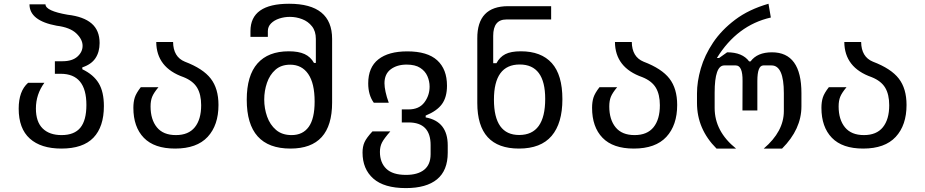

<svg xmlns="http://www.w3.org/2000/svg" viewBox="-20 -780 4856 1008"><path d="M302.2 0Q194.8 0 136.5 -52.5Q78.1 -105 78.1 -209.5Q78.1 -301.8 127.4 -345.2H212.9Q168.5 -284.7 168.5 -210.4Q168.5 -140.6 203.9 -105.7Q239.3 -70.8 303.2 -70.8Q370.1 -70.8 401.9 -109.6Q433.6 -148.4 433.6 -229Q433.6 -392.6 298.8 -392.6H268.1V-458.5H308.1Q359.4 -458.5 386.5 -482.9Q413.6 -507.3 413.6 -539.6Q413.6 -573.2 380.6 -604.7Q347.7 -636.2 277.3 -645Q134.8 -671.4 134.8 -757.3H218.8Q218.8 -722.7 335.4 -702.6Q418.9 -692.9 460.9 -656.7Q502.9 -620.6 502.9 -554.2Q502.9 -507.3 481.2 -474.6Q459.5 -441.9 412.1 -426.3V-416.5Q471.2 -388.2 498.3 -343Q525.4 -297.9 525.4 -223.1Q525.4 -114.3 470.5 -57.1Q415.5 0 302.2 0Z M899.4 0Q790 0 735.1 -56.6Q680.2 -113.3 680.2 -213.9Q680.2 -244.6 687.5 -267.8Q694.8 -291 719.2 -322.3H812Q787.1 -292.5 778.8 -271.7Q770.5 -251 770.5 -221.2Q770.5 -152.3 803.7 -111.6Q836.9 -70.8 903.3 -70.8Q969.7 -70.8 1002.9 -112.1Q1036.1 -153.3 1036.1 -227.5Q1036.1 -284.2 1014.9 -319.6Q993.7 -355 943.8 -375Q801.3 -424.8 800.3 -559.6H888.7Q889.6 -481 950.7 -456.1Q1045.9 -419.9 1086.4 -367.4Q1127 -314.9 1127 -229Q1127 -122.6 1070.1 -61.3Q1013.2 0 899.4 0Z M1504.9 0Q1275.4 0 1275.4 -256.3Q1275.4 -383.3 1331.8 -447Q1388.2 -510.7 1496.1 -510.7Q1547.4 -510.7 1579.1 -496.1Q1610.8 -481.4 1628.4 -449.7H1638.2V-575.7Q1638.2 -616.2 1617.9 -641.8Q1597.7 -667.5 1566.4 -679.4Q1535.2 -691.4 1502 -691.4Q1472.7 -691.4 1446 -682.6Q1419.4 -673.8 1402.8 -657Q1386.2 -640.1 1386.2 -616.7V-586.4H1294.9V-616.7Q1294.9 -760.3 1497.6 -760.3Q1723.6 -760.3 1723.6 -575.7V-241.7Q1723.6 0 1504.9 0ZM1510.7 -70.8Q1569.8 -70.8 1600.8 -114Q1631.8 -157.2 1631.8 -247.1Q1631.8 -342.8 1598.1 -391.6Q1564.5 -440.4 1503.4 -440.4Q1456.1 -440.4 1426 -413.8Q1396 -387.2 1381.6 -345.2Q1367.2 -303.2 1367.2 -257.3Q1367.2 -210.9 1382.3 -168Q1397.5 -125 1429.2 -97.9Q1460.9 -70.8 1510.7 -70.8Z M2110.8 207.5Q1996.6 207.5 1939.9 157.5Q1883.3 107.4 1883.3 21Q1883.3 -10.3 1893.6 -33.2Q1903.8 -56.2 1935.5 -90.3H2029.3Q1996.1 -52.7 1985.4 -31.5Q1974.6 -10.3 1974.6 17.6Q1974.6 73.7 2008.1 106Q2041.5 138.2 2111.3 138.2Q2173.3 138.2 2207 111.1Q2240.7 84 2240.7 29.3V-18.6Q2240.7 -137.2 2125 -137.2H2089.4V-205.6H2125Q2180.2 -205.6 2207.8 -242.2Q2235.4 -278.8 2235.4 -325.2Q2235.4 -353.5 2223.9 -380.1Q2212.4 -406.7 2186 -423.8Q2159.7 -440.9 2114.7 -440.9Q2064.5 -440.9 2031.5 -416.3Q1998.5 -391.6 1998.5 -342.8Q1998.5 -323.7 2004.2 -297.4Q2009.8 -271 2021 -240.7H1942.4Q1913.1 -281.2 1913.1 -342.3Q1913.1 -426.3 1966.3 -468.3Q2019.5 -510.3 2118.2 -510.3Q2224.1 -510.3 2275.4 -463.4Q2326.7 -416.5 2326.7 -330.1Q2326.7 -270 2300.3 -233.6Q2273.9 -197.3 2214.8 -173.3V-163.6Q2330.6 -142.6 2330.6 -16.6V22Q2330.6 115.2 2274.4 161.4Q2218.3 207.5 2110.8 207.5Z M2704.6 0Q2485.8 0 2485.8 -239.3V-578.1Q2484.9 -747.6 2647.9 -747.6H2873.5V-677.7H2638.2Q2569.3 -677.7 2569.3 -591.8V-448.2H2586.4Q2603.5 -480.5 2632.8 -495.6Q2662.1 -510.7 2714.4 -510.7Q2821.3 -510.7 2877 -448.7Q2932.6 -386.7 2932.6 -259.3Q2932.6 -132.8 2876 -66.4Q2819.3 0 2704.6 0ZM2705.6 -71.3Q2842.3 -71.3 2842.3 -260.7Q2842.3 -441.4 2708.5 -441.4Q2573.2 -441.4 2573.2 -256.8Q2573.2 -71.3 2705.6 -71.3Z M3307.6 0Q3198.2 0 3143.3 -56.6Q3088.4 -113.3 3088.4 -213.9Q3088.4 -244.6 3095.7 -267.8Q3103 -291 3127.4 -322.3H3220.2Q3195.3 -292.5 3187 -271.7Q3178.7 -251 3178.7 -221.2Q3178.7 -152.3 3211.9 -111.6Q3245.1 -70.8 3311.5 -70.8Q3377.9 -70.8 3411.1 -112.1Q3444.3 -153.3 3444.3 -227.5Q3444.3 -284.2 3423.1 -319.6Q3401.9 -355 3352.1 -375Q3209.5 -424.8 3208.5 -559.6H3296.9Q3297.9 -481 3358.9 -456.1Q3454.1 -419.9 3494.6 -367.4Q3535.2 -314.9 3535.2 -229Q3535.2 -122.6 3478.3 -61.3Q3421.4 0 3307.6 0Z M3741.7 0Q3639.2 -102.5 3639.2 -239.3V-289.6Q3639.2 -351.1 3659.2 -420.4Q3679.2 -489.7 3723.6 -556.2Q3768.1 -622.6 3839.6 -676.5Q3911.1 -730.5 4014.6 -760.3L4026.9 -688Q3850.1 -647.9 3743.7 -475.6H3755.4L3797.4 -505.4Q3877.9 -505.4 3913.1 -457.5H3920.4Q3955.6 -505.4 4032.7 -505.4Q4187.5 -505.4 4187.5 -291V-221.7Q4187.5 -101.6 4085.9 0H3989.7Q4095.2 -89.8 4095.2 -196.8V-291Q4095.2 -436.5 4030.8 -436.5H3987.8Q3956.1 -436.5 3956.1 -355V-200.2H3877.9L3878.4 -355Q3879.4 -436.5 3842.8 -436.5H3782.2Q3731.9 -436.5 3731.9 -293.5V-212.9Q3731.9 -90.3 3844.2 0Z M4511.7 0Q4402.3 0 4347.4 -56.6Q4292.5 -113.3 4292.5 -213.9Q4292.5 -244.6 4299.8 -267.8Q4307.1 -291 4331.5 -322.3H4424.3Q4399.4 -292.5 4391.1 -271.7Q4382.8 -251 4382.8 -221.2Q4382.8 -152.3 4416 -111.6Q4449.2 -70.8 4515.6 -70.8Q4582 -70.8 4615.2 -112.1Q4648.4 -153.3 4648.4 -227.5Q4648.4 -284.2 4627.2 -319.6Q4606 -355 4556.2 -375Q4413.6 -424.8 4412.6 -559.6H4501Q4502 -481 4563 -456.1Q4658.2 -419.9 4698.7 -367.4Q4739.3 -314.9 4739.3 -229Q4739.3 -122.6 4682.4 -61.3Q4625.5 0 4511.7 0Z"/></svg>

Font: Vazir Code Hack
Style: Code-Hack
Weight: 400
Foundry: DejaVu fonts team - Redesigned by Saber Rastikerdar
Version: Version 1.1.2